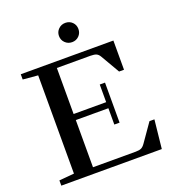

<svg xmlns="http://www.w3.org/2000/svg" viewBox="-151 -961 961 1074"><g transform="rotate(-20 330.0 -424.0)"><path d="M302.7 -791Q302.7 -814.9 319.6 -831.5Q336.4 -848.1 360.8 -848.1Q385.3 -848.1 401.9 -831.8Q418.5 -815.4 418.5 -791Q418.5 -766.6 401.9 -750Q385.3 -733.4 360.8 -733.4Q336.4 -733.4 319.6 -750Q302.7 -766.6 302.7 -791ZM28.8 0V-31.2L118.2 -39.1V-624L28.8 -631.8V-663.1H580.1V-489.3H550.8L485.8 -601.1Q477.5 -615.7 465.8 -621.3Q454.1 -627 430.2 -627H230.5V-353H424.3V-458H455.6V-219.7H424.3V-316.9H230.5V-36.1H484.9Q507.3 -36.1 518.8 -42Q530.3 -47.9 541 -63.5L615.7 -170.4H645L627 0Z"/></g></svg>

Font: Elstob 10pt Medium
Style: Regular
Weight: 500
Designer: Peter S. Baker
Version: Version 1.015